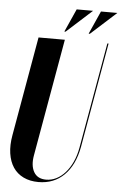

<svg xmlns="http://www.w3.org/2000/svg" viewBox="-58 -894 600 945"><g transform="rotate(5 241.5 -421.5)"><path d="M237 -699 135 -119Q126 -68 144 -36.5Q162 -5 205 -5Q231 -5 255 -17Q279 -29 299 -51.5Q319 -74 333.5 -105.5Q348 -137 355 -176L447 -699H453L362 -180Q345 -89 294.5 -39.5Q244 10 168 10Q126 10 94 -5.5Q62 -21 43 -49.5Q24 -78 18 -118.5Q12 -159 21 -209L107 -699ZM351 -739 402 -853H483L357 -739ZM231 -739 282 -853H363L237 -739Z"/></g></svg>

Font: Moniqa Black Ita Display
Style: Italic
Weight: 900
Italic angle: -10°
Designer: Rajesh Rajput
Foundry: Rajesh Rajput
Version: Version 1.000